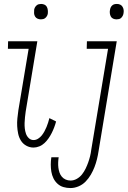

<svg xmlns="http://www.w3.org/2000/svg" viewBox="-20 -739 646 972"><path d="M187 -641Q178 -641 170 -644.5Q162 -648 157.5 -655.5Q153 -663 152.5 -672Q152 -681 153 -690Q154 -696 157 -701.5Q160 -707 165 -711.5Q170 -716 176 -717.5Q182 -719 188 -719Q197 -719 205 -715.5Q213 -712 217 -704.5Q221 -697 222 -688Q223 -679 222 -670Q221 -664 218 -658.5Q215 -653 210 -648.5Q205 -644 199 -642.5Q193 -641 187 -641ZM150 8Q130 8 113 -1.5Q96 -11 86 -27Q76 -43 72 -62Q68 -81 67 -100.5Q66 -120 68 -140Q70 -160 73 -181L125 -492H20L21 -530H169L110 -174Q108 -160 106.5 -145.5Q105 -131 104.5 -117Q104 -103 105.5 -89Q107 -75 111.5 -62Q116 -49 126 -39.5Q136 -30 150 -30Q162 -30 173 -37Q184 -44 191.5 -53.5Q199 -63 205 -74Q211 -85 215.5 -96Q220 -107 223.5 -118Q227 -129 230 -141L264 -124Q260 -109 254.5 -94.5Q249 -80 242 -66Q235 -52 226 -39Q217 -26 205.5 -15Q194 -4 179 2Q164 8 150 8ZM570 -641Q561 -641 553 -644.5Q545 -648 541 -655.5Q537 -663 536 -672Q535 -681 537 -690Q538 -696 540.5 -701.5Q543 -707 548 -711.5Q553 -716 559 -717.5Q565 -719 572 -719Q581 -719 588.5 -715.5Q596 -712 600.5 -704.5Q605 -697 606 -688Q607 -679 605 -670Q604 -664 601 -658.5Q598 -653 593.5 -648.5Q589 -644 582.5 -642.5Q576 -641 570 -641ZM337 213Q318 213 301 208Q284 203 271 191Q258 179 250.5 163.5Q243 148 240 130.5Q237 113 237 94Q237 75 240 57H277Q275 70 274.5 83.5Q274 97 275.5 109.5Q277 122 281 134Q285 146 293 155.5Q301 165 312.5 170Q324 175 337 175Q354 175 369.5 166Q385 157 395.5 143.5Q406 130 413.5 114.5Q421 99 426.5 83.5Q432 68 436 52Q440 36 442 19L527 -492H419L420 -530H571L479 26Q476 46 471 66.5Q466 87 458.5 106.5Q451 126 440 145Q429 164 413.5 180Q398 196 377.5 204.5Q357 213 337 213Z"/></svg>

Font: Iosevka Slab XLtEx
Style: Italic
Weight: 200
Width: 7
Italic angle: -9°
Monospace: yes
Designer: Belleve Invis
Foundry: Belleve Invis
Version: Version 11.1.0; ttfautohint (v1.8.3)